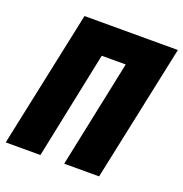

<svg xmlns="http://www.w3.org/2000/svg" viewBox="-128 -828 898 941"><g transform="rotate(20 320.5 -357.0)"><path d="M184 0 300 -560H425L308 0H490L641 -714H154L3 0Z"/></g></svg>

Font: Noto Sans Display SemiCondensed Black
Style: Italic
Weight: 900
Width: 4
Designer: Monotype Design team
Foundry: Monotype Imaging Inc.
Version: 1.000